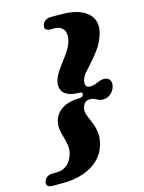

<svg xmlns="http://www.w3.org/2000/svg" viewBox="-196 -827 774 1029"><g transform="rotate(-15 191.0 -313.0)"><path d="M248 -305.5Q251.5 -319.5 232.5 -319.5Q195 -319.5 171.5 -329.8Q148 -340 138.5 -359Q129 -378 134 -405Q139 -429.5 154.2 -453.5Q169.5 -477.5 188 -501.5Q206.5 -525.5 222.5 -549.5Q238.5 -573.5 246 -597.5Q254 -625 250 -645.2Q246 -665.5 231 -676.5Q216 -687.5 192.5 -687.5H172Q152 -687.5 145 -696Q138 -704.5 142.5 -720.5Q146.5 -733.5 158.8 -742.2Q171 -751 191 -751H246Q315.5 -751 358.5 -731Q401.5 -711 417 -676.2Q432.5 -641.5 419 -596Q407 -555 384.5 -522.5Q362 -490 337.8 -463.8Q313.5 -437.5 295.2 -415.8Q277 -394 273.5 -374Q270.5 -356.5 275.8 -346.8Q281 -337 297 -337Q314 -337 326.8 -341.8Q339.5 -346.5 351 -351.8Q362.5 -357 377.5 -357Q401 -357 410.2 -341.2Q419.5 -325.5 413 -304.5Q407.5 -283 389 -267.2Q370.5 -251.5 347 -251.5Q332 -251.5 322.8 -256.2Q313.5 -261 303.5 -266Q293.5 -271 275.5 -271Q259.5 -271 250.2 -262Q241 -253 236 -236.5Q230.5 -215.5 238.5 -194.2Q246.5 -173 257.5 -148Q268.5 -123 273.2 -91.8Q278 -60.5 267 -20.5Q255.5 22.5 223.2 55.2Q191 88 139.2 106.8Q87.5 125.5 19.5 125.5H-35.5Q-56 125.5 -63 116.2Q-70 107 -65.5 94Q-60.5 78 -48.8 69.8Q-37 61.5 -17 61.5H3.5Q39 61.5 63.5 40.5Q88 19.5 98 -19Q104 -42 100.2 -65Q96.5 -88 89.5 -111.2Q82.5 -134.5 79 -157.8Q75.5 -181 82 -204.5Q93 -245 130.8 -268Q168.5 -291 224.5 -291Q235 -291 240.8 -295.2Q246.5 -299.5 248 -305.5Z"/></g></svg>

Font: Fraunces Black
Style: Italic
Weight: 900
Italic angle: -16°
Version: Version 1.000;[b76b70a41]